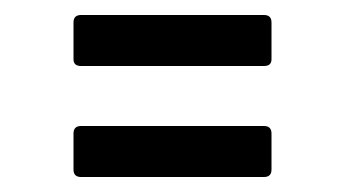

<svg xmlns="http://www.w3.org/2000/svg" viewBox="-20 -429 460 256"><path d="M88 -341Q78 -341 78 -350V-399Q78 -409 88 -409H332Q342 -409 342 -399V-350Q342 -341 332 -341ZM88 -193Q78 -193 78 -203V-251Q78 -261 88 -261H332Q342 -261 342 -251V-203Q342 -193 332 -193Z"/></svg>

Font: Sofia Sans Extra Condensed Medium
Style: Regular
Weight: 500
Version: Version 4.100